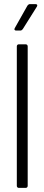

<svg xmlns="http://www.w3.org/2000/svg" viewBox="-20 -916 216 936"><path d="M59 -767H79C84 -767 88 -770 91 -774L160 -884C164 -891 161 -896 153 -896H126C121 -896 117 -893 114 -889L52 -779C48 -772 51 -767 59 -767ZM72 0H105C111 0 115 -4 115 -10V-690C115 -696 111 -700 105 -700H72C66 -700 62 -696 62 -690V-10C62 -4 66 0 72 0Z"/></svg>

Font: Barlow Condensed Light
Style: Regular
Weight: 300
Width: 3
Designer: Jeremy Tribby
Foundry: Tribby Type
Version: Version 1.422;hotconv 1.0.109;makeotfexe 2.5.65596